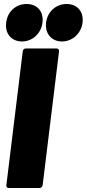

<svg xmlns="http://www.w3.org/2000/svg" viewBox="-20 -943 435 963"><path d="M90 -735C143 -735 186 -775 193 -829C200 -885 167 -923 113 -923C60 -923 17 -885 11 -829C4 -775 37 -735 90 -735ZM291 -735C343 -735 387 -775 394 -829C401 -885 367 -923 314 -923C261 -923 218 -885 211 -829C205 -775 238 -735 291 -735ZM24 0H178C186 0 193 -6 194 -15L276 -685C277 -694 272 -700 263 -700H110C101 -700 95 -694 94 -685L12 -15C10 -6 16 0 24 0Z"/></svg>

Font: Barlow Condensed Black
Style: Italic
Weight: 900
Width: 3
Italic angle: -7°
Designer: Jeremy Tribby
Foundry: Tribby Type
Version: Version 1.422;hotconv 1.0.109;makeotfexe 2.5.65596